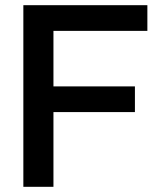

<svg xmlns="http://www.w3.org/2000/svg" viewBox="-20 -720 608 740"><path d="M70 -700H548V-601H186V-387H500V-288H186V0H70Z"/></svg>

Font: Chakra Petch SemiBold
Style: Regular
Weight: 600
Designer: Katatrad Aksorn Co.,Ltd.
Foundry: Cadson Demak Co.,Ltd.
Version: Version 1.000; ttfautohint (v1.6)